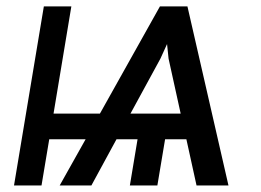

<svg xmlns="http://www.w3.org/2000/svg" viewBox="-20 -565 796 585"><path d="M113.6 -545.5H197.4L143.1 -218.8H284.4L467.3 -545.5H551.1L676.1 0H578.8L547.9 -140.6H483L459.5 0H375.7L399.1 -140.6H334.9L258.5 0H161.9L240.8 -140.6H130L106.5 0H22.7ZM377.5 -218.8H530.5L493.6 -386.4L489 -430.8L468.8 -386.4Z"/></svg>

Font: Inter P
Style: Italic
Weight: 400
Italic angle: -9.40001°
Designer: Rasmus Andersson
Foundry: rsms
Version: Version 3.018;git-588b23468